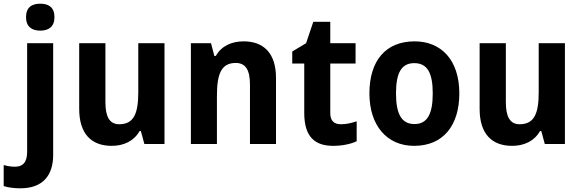

<svg xmlns="http://www.w3.org/2000/svg" viewBox="-75 -780 3151 1040"><path d="M66 -687C66 -635 98 -614 143 -614C188 -614 220 -635 220 -687C220 -740 189 -760 143 -760C97 -760 66 -740 66 -687ZM35 240C159 240 213 168 213 59V-546H72V43C72 103 45 123 7 123C-16 123 -33 120 -55 114V228C-31 236 4 240 35 240Z M816 -546H674V-281C674 -169 652 -107 571 -107C518 -107 496 -148 496 -227V-546H354V-190C354 -55 420 10 530 10C594 10 650 -15 681 -70H688L707 0H816Z M1245 -556C1183 -556 1125 -533 1094 -477H1086L1068 -546H959V0H1100V-260C1100 -381 1124 -439 1202 -439C1257 -439 1279 -399 1279 -321V0H1420V-358C1420 -493 1352 -556 1245 -556Z M1771 -107C1735 -107 1714 -126 1714 -166V-436H1851V-546H1714V-662H1622L1583 -546L1508 -501V-436H1573V-168C1573 -36 1633 10 1730 10C1779 10 1826 0 1857 -15V-123C1827 -113 1800 -107 1771 -107Z M2413 -274C2413 -456 2314 -556 2171 -556C2013 -556 1926 -450 1926 -274C1926 -102 2019 10 2168 10C2328 10 2413 -103 2413 -274ZM2070 -274C2070 -385 2099 -438 2169 -438C2240 -438 2269 -385 2269 -274C2269 -163 2240 -108 2170 -108C2100 -108 2070 -163 2070 -274Z M2985 -546H2843V-281C2843 -169 2821 -107 2740 -107C2687 -107 2665 -148 2665 -227V-546H2523V-190C2523 -55 2589 10 2699 10C2763 10 2819 -15 2850 -70H2857L2876 0H2985Z"/></svg>

Font: Noto Sans Gurmukhi SemiCondensed
Style: Bold
Weight: 700
Width: 4
Designer: Jelle Bosma - Monotype Design Team
Foundry: Monotype Imaging Inc.
Version: Version 2.004